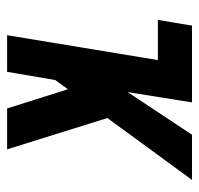

<svg xmlns="http://www.w3.org/2000/svg" viewBox="-30 -530 560 540"><g transform="rotate(90 250.0 -260.0)"><path d="M79 0 149 -424H36L52 -520H268L239 -339L359 -520H486L312 -282L400 0H285L231 -171L205 -135L182 0Z"/></g></svg>

Font: Iosevka SS04
Style: Bold Italic
Weight: 700
Italic angle: -9°
Monospace: yes
Designer: Belleve Invis
Foundry: Belleve Invis
Version: Version 19.0.0; ttfautohint (v1.8.4)